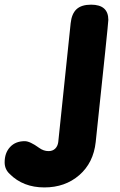

<svg xmlns="http://www.w3.org/2000/svg" viewBox="-47 -799 519 831"><path d="M367.2 -184.1Q357.4 -94.2 296.1 -41Q234.9 12.2 145 12.2Q53.2 12.2 -4.9 -45.9Q-26.9 -66.4 -26.9 -96.2Q-26.9 -137.2 -3.4 -162.6Q20 -188 60.1 -188Q82.5 -188 122.1 -159.2Q141.6 -145 163.1 -145Q180.7 -145 191.7 -155.5Q202.6 -166 205.1 -184.1L258.8 -698.2Q263.2 -739.7 284.4 -759.3Q305.7 -778.8 347.2 -778.8Q421.9 -778.8 421.9 -712.9Q421.9 -698.7 367.2 -184.1Z"/></svg>

Font: BPreplay
Style: Bold Italic
Weight: 700
Italic angle: -6°
Designer: Magenta/George Triantafyllakos
Foundry: Magenta/George Triantafyllakos
Version: Version 1.00